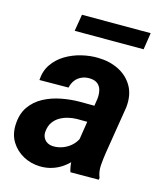

<svg xmlns="http://www.w3.org/2000/svg" viewBox="-109 -788 737 879"><g transform="rotate(15 259.5 -349.0)"><path d="M300.8 -119.1 337.9 -356Q340.3 -377.4 335.9 -396Q331.5 -414.6 318.1 -425.5Q304.7 -436.5 280.3 -437.5Q258.3 -438 241 -429.9Q223.6 -421.9 212.4 -407Q201.2 -392.1 196.8 -371.6L59.1 -370.6Q61.5 -414.6 83.7 -446.5Q106 -478.5 140.1 -499Q174.3 -519.5 214.6 -529.3Q254.9 -539.1 293.5 -538.1Q348.6 -537.1 391.8 -515.1Q435.1 -493.2 458.3 -452.4Q481.4 -411.6 475.6 -353.5L439 -127Q434.6 -98.6 432.1 -67.6Q429.7 -36.6 440.9 -8.8L439.9 0L305.2 0.5Q296.4 -28.3 296.4 -58.8Q296.4 -89.4 300.8 -119.1ZM353.5 -321.8 340.3 -242.2 270.5 -242.7Q249.5 -242.2 228.8 -237.1Q208 -231.9 190.4 -221.4Q172.9 -210.9 161.4 -194.3Q149.9 -177.7 147 -153.8Q144.5 -136.7 150.4 -123.3Q156.2 -109.9 168.7 -102.1Q181.2 -94.2 198.7 -93.8Q223.6 -93.3 247.6 -103.3Q271.5 -113.3 289.1 -131.8Q306.6 -150.4 313.5 -174.8L342.8 -113.8Q331.1 -86.4 313.2 -63.5Q295.4 -40.5 272.5 -23.7Q249.5 -6.8 222.2 2.2Q194.8 11.2 163.6 10.7Q120.1 9.8 83.7 -10Q47.4 -29.8 26.1 -64.2Q4.9 -98.6 6.8 -144.5Q8.8 -196.3 32.7 -230.7Q56.6 -265.1 94.5 -285.2Q132.3 -305.2 177 -313.7Q221.7 -322.3 265.6 -322.3ZM495.6 -709.5 483.4 -629.9H156.7L169.9 -709.5Z"/></g></svg>

Font: Roboto
Style: Bold Italic
Weight: 700
Italic angle: -12°
Designer: Christian Robertson
Foundry: Google
Version: Version 3.0